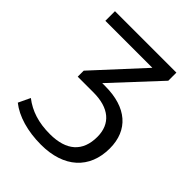

<svg xmlns="http://www.w3.org/2000/svg" viewBox="-198 -608 904 904"><g transform="rotate(45 253.5 -156.5)"><path d="M233 189C385 189 475 107 475 -28C475 -150 394 -220 253 -220H232L444 -448V-502H35V-438H348L129 -200V-160H234C337 -160 395 -112 395 -25C395 72 338 124 227 124C152 124 93 105 44 67L16 126C66 166 143 189 233 189Z"/></g></svg>

Font: Poppy and Pepper
Style: Regular
Weight: 400
Designer: Thy Ha
Foundry: Thy Ha
Version: Version 0.001;Glyphs 3.2 (3227)